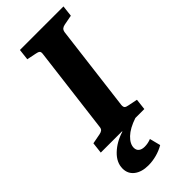

<svg xmlns="http://www.w3.org/2000/svg" viewBox="-245 -616 848 848"><g transform="rotate(-45 178.5 -192.0)"><path d="M17 0 23 -52 70 -61Q81 -63 87 -68Q93 -73 94 -85L144 -488Q146 -501 140.5 -505.5Q135 -510 123 -512L79 -521L85 -573H357L351 -521L304 -512Q294 -510 288 -505Q282 -500 280 -488L230 -85Q229 -72 234 -67.5Q239 -63 251 -61L295 -52L289 0ZM126 189Q85 189 60 170Q35 151 35 118Q35 80 68 48.5Q101 17 150 2V-8H233V0Q185 16 160 40Q135 64 135 88Q135 103 145 111Q155 119 173 119Q183 119 193 117Q203 115 213 111L226 162Q204 175 178 182Q152 189 126 189Z"/></g></svg>

Font: Yrsa
Style: Bold Italic
Weight: 700
Italic angle: -7.10001°
Version: Version 2.004